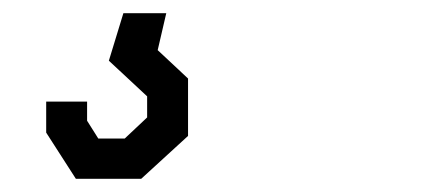

<svg xmlns="http://www.w3.org/2000/svg" viewBox="-20 -45 640 291"><path d="M95 226 50 156V109H112V138L129 165H169L203 133V101L145 47L167 -25H232L219 31L265 74V161L194 226Z"/></svg>

Font: Turret Road
Style: Bold
Weight: 700
Designer: Noponies
Foundry: Noponies
Version: Version 1.001; ttfautohint (v1.8)